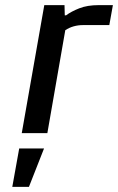

<svg xmlns="http://www.w3.org/2000/svg" viewBox="-20 -520 461 750"><path d="M65 0 153 -500H232L233 -460H238Q258 -475 289.5 -487.5Q321 -500 366 -500H421L407 -422H304Q285 -422 267.5 -417Q250 -412 235 -402L165 0ZM28 210 55 60H152L93 210Z"/></svg>

Font: Cuprum Medium
Style: Italic
Weight: 500
Italic angle: -10°
Version: Version 3.000